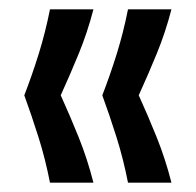

<svg xmlns="http://www.w3.org/2000/svg" viewBox="-20 -471 419 411"><path d="M87 -80Q77 -131 62.5 -177Q48 -223 32 -267Q49 -311 63 -356Q77 -401 87 -451H180Q167 -401 148.5 -356Q130 -311 110 -267Q130 -223 148.5 -177Q167 -131 180 -80ZM254 -80Q244 -131 229.5 -177Q215 -223 199 -267Q216 -311 230 -356Q244 -401 254 -451H347Q334 -401 315.5 -356Q297 -311 277 -267Q297 -223 315.5 -177Q334 -131 347 -80Z"/></svg>

Font: Bricolage Grotesque 72pt
Style: Regular
Weight: 400
Version: Version 1.001;gftools[0.9.33.dev8+g029e19f]